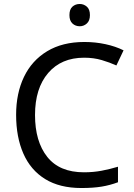

<svg xmlns="http://www.w3.org/2000/svg" viewBox="-20 -935 672 965"><path d="M403 -645Q288 -645 222 -568Q156 -491 156 -357Q156 -224 217.5 -146.5Q279 -69 402 -69Q449 -69 491 -77Q533 -85 573 -97V-19Q533 -4 490.5 3Q448 10 389 10Q280 10 207 -35Q134 -80 97.5 -163Q61 -246 61 -358Q61 -466 100.5 -548.5Q140 -631 217 -677.5Q294 -724 404 -724Q459 -724 510 -713Q561 -702 601 -682L565 -606Q532 -621 491.5 -633Q451 -645 403 -645ZM381 -915Q401 -915 416.5 -901.5Q432 -888 432 -859Q432 -831 416.5 -817Q401 -803 381 -803Q359 -803 344 -817Q329 -831 329 -859Q329 -888 344 -901.5Q359 -915 381 -915Z"/></svg>

Font: Noto Sans Balinese
Style: Regular
Weight: 400
Designer: Aditya Bayu, David Williams
Foundry: David Williams
Version: Version 2.003